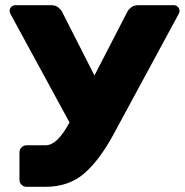

<svg xmlns="http://www.w3.org/2000/svg" viewBox="-20 -720 712 740"><path d="M155 0H82Q71 0 63 -8Q55 -16 55 -27V-133Q55 -144 63 -152Q71 -160 82 -160H155Q178 -160 200 -180.5Q222 -201 248 -248L21 -665Q17 -672 17 -678Q17 -687 23.5 -693.5Q30 -700 39 -700H177Q194 -700 204.5 -691.5Q215 -683 219 -675L344 -429L471 -675Q475 -683 485.5 -691.5Q496 -700 513 -700H650Q659 -700 665.5 -693.5Q672 -687 672 -678Q672 -672 668 -665L418 -203Q364 -103 304.5 -51.5Q245 0 155 0Z"/></svg>

Font: Hezaedrus
Style: Bold
Weight: 700
Designer: Hubert & Fischer
Foundry: Hubert & Fischer
Version: Version 1.10;September 3, 2019;FontCreator 11.5.0.2425 64-bi